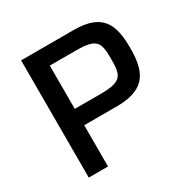

<svg xmlns="http://www.w3.org/2000/svg" viewBox="-156 -832 962 976"><g transform="rotate(-30 325.5 -344.0)"><path d="M92 -688V0H205V-242H398C577 -242 604 -340 604 -465C604 -598 574 -688 401 -688ZM355 -338H205V-592H358C483 -592 492 -562 492 -465C492 -368 482 -338 355 -338Z"/></g></svg>

Font: Saira UNSAM Medium
Style: Regular
Weight: 500
Designer: Hector Gatti with collaboration of the Omnibus-Type team
Foundry: Omnibus-Type
Version: Version 0.072;PS 000.072;hotconv 1.0.88;makeotf.lib2.5.64775